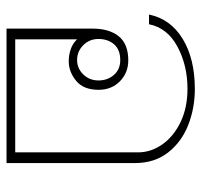

<svg xmlns="http://www.w3.org/2000/svg" viewBox="-34 -568 603 574"><g transform="rotate(90 267.0 -281.5)"><path d="M66 -257Q66 -307 89 -335.5Q112 -364 161 -364Q198 -364 223.5 -339Q249 -314 249 -275Q249 -230 222 -208Q195 -186 164 -186Q145 -186 127.5 -192Q110 -198 98 -211V-26H436V-393Q436 -432 412 -466Q388 -500 345 -520.5Q302 -541 246 -541Q176 -541 120 -511Q64 -481 53 -426H24Q37 -490 96.5 -526.5Q156 -563 247 -563Q303 -563 353.5 -543.5Q404 -524 436 -483.5Q468 -443 468 -384V0H66ZM221 -275Q221 -302 204.5 -321Q188 -340 160 -340Q129 -340 113 -321.5Q97 -303 97 -275Q97 -248 115.5 -229.5Q134 -211 160 -211Q185 -211 203 -229.5Q221 -248 221 -275Z"/></g></svg>

Font: Taviraj Thin
Style: Regular
Weight: 250
Designer: Katatrad Team
Foundry: CadsonDemak
Version: Version 1.001